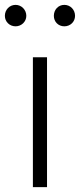

<svg xmlns="http://www.w3.org/2000/svg" viewBox="-35 -768 328 788"><path d="M100 0H158V-533H100ZM29 -660C53 -660 73 -679 73 -703C73 -728 53 -748 29 -748C4 -748 -15 -728 -15 -703C-15 -679 4 -660 29 -660ZM229 -660C254 -660 273 -679 273 -703C273 -728 254 -748 229 -748C204 -748 186 -728 186 -703C186 -679 204 -660 229 -660Z"/></svg>

Font: Noto Sans Japanese Light
Style: Regular
Weight: 300
Designer: Ryoko NISHIZUKA (kana & ideographs); Paul D. Hunt (Latin, Greek & Cyrillic); Wenlong ZHANG (bopomofo); Sandoll Communica
Foundry: Adobe Systems Incorporated
Version: Version 1.000;PS 1;hotconv 1.0.78;makeotf.lib2.5.61930